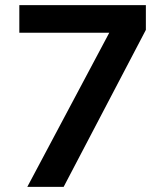

<svg xmlns="http://www.w3.org/2000/svg" viewBox="-20 -725 640 745"><path d="M86 0 404 -598H55V-705H546V-609L227 0Z"/></svg>

Font: Nunito Sans
Style: Bold
Weight: 700
Designer: Vernon Adams
Foundry: Vernon Adams
Version: Version 3.101; ttfautohint (v1.8.4.7-5d5b);gftools[0.9.27]